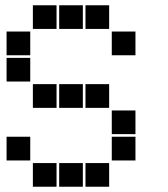

<svg xmlns="http://www.w3.org/2000/svg" viewBox="-20 -715 640 730"><path d="M106 -695Q105 -695 105 -695Q105 -695 105 -694V-606Q105 -605 105 -605Q105 -605 106 -605H194Q195 -605 195 -605Q195 -605 195 -606V-694Q195 -695 195 -695Q195 -695 194 -695ZM206 -695Q205 -695 205 -695Q205 -695 205 -694V-606Q205 -605 205 -605Q205 -605 206 -605H294Q295 -605 295 -605Q295 -605 295 -606V-694Q295 -695 295 -695Q295 -695 294 -695ZM306 -695Q305 -695 305 -695Q305 -695 305 -694V-606Q305 -605 305 -605Q305 -605 306 -605H394Q395 -605 395 -605Q395 -605 395 -606V-694Q395 -695 395 -695Q395 -695 394 -695ZM6 -595Q5 -595 5 -595Q5 -595 5 -594V-506Q5 -505 5 -505Q5 -505 6 -505H94Q95 -505 95 -505Q95 -505 95 -506V-594Q95 -595 95 -595Q95 -595 94 -595ZM406 -595Q405 -595 405 -595Q405 -595 405 -594V-506Q405 -505 405 -505Q405 -505 406 -505H494Q495 -505 495 -505Q495 -505 495 -506V-594Q495 -595 495 -595Q495 -595 494 -595ZM6 -495Q5 -495 5 -495Q5 -495 5 -494V-406Q5 -405 5 -405Q5 -405 6 -405H94Q95 -405 95 -405Q95 -405 95 -406V-494Q95 -495 95 -495Q95 -495 94 -495ZM106 -395Q105 -395 105 -395Q105 -395 105 -394V-306Q105 -305 105 -305Q105 -305 106 -305H194Q195 -305 195 -305Q195 -305 195 -306V-394Q195 -395 195 -395Q195 -395 194 -395ZM206 -395Q205 -395 205 -395Q205 -395 205 -394V-306Q205 -305 205 -305Q205 -305 206 -305H294Q295 -305 295 -305Q295 -305 295 -306V-394Q295 -395 295 -395Q295 -395 294 -395ZM306 -395Q305 -395 305 -395Q305 -395 305 -394V-306Q305 -305 305 -305Q305 -305 306 -305H394Q395 -305 395 -305Q395 -305 395 -306V-394Q395 -395 395 -395Q395 -395 394 -395ZM406 -295Q405 -295 405 -295Q405 -295 405 -294V-206Q405 -205 405 -205Q405 -205 406 -205H494Q495 -205 495 -205Q495 -205 495 -206V-294Q495 -295 495 -295Q495 -295 494 -295ZM6 -195Q5 -195 5 -195Q5 -195 5 -194V-106Q5 -105 5 -105Q5 -105 6 -105H94Q95 -105 95 -105Q95 -105 95 -106V-194Q95 -195 95 -195Q95 -195 94 -195ZM406 -195Q405 -195 405 -195Q405 -195 405 -194V-106Q405 -105 405 -105Q405 -105 406 -105H494Q495 -105 495 -105Q495 -105 495 -106V-194Q495 -195 495 -195Q495 -195 494 -195ZM106 -95Q105 -95 105 -95Q105 -95 105 -94V-6Q105 -5 105 -5Q105 -5 106 -5H194Q195 -5 195 -5Q195 -5 195 -6V-94Q195 -95 195 -95Q195 -95 194 -95ZM206 -95Q205 -95 205 -95Q205 -95 205 -94V-6Q205 -5 205 -5Q205 -5 206 -5H294Q295 -5 295 -5Q295 -5 295 -6V-94Q295 -95 295 -95Q295 -95 294 -95ZM306 -95Q305 -95 305 -95Q305 -95 305 -94V-6Q305 -5 305 -5Q305 -5 306 -5H394Q395 -5 395 -5Q395 -5 395 -6V-94Q395 -95 395 -95Q395 -95 394 -95Z"/></svg>

Font: Doto Black
Style: Regular
Weight: 900
Monospace: yes
Version: Version 1.000